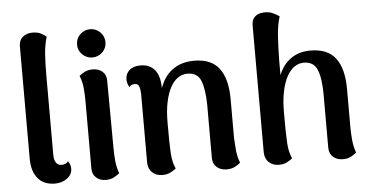

<svg xmlns="http://www.w3.org/2000/svg" viewBox="-51 -827 1807 935"><g transform="rotate(-5 852.5 -359.0)"><path d="M183 10Q128 10 99 -25Q70 -60 70 -121V-670Q70 -700 89 -716Q108 -732 137 -732Q163 -732 180 -722.5Q197 -713 204 -706Q192 -665 189 -621.5Q186 -578 186 -511V-131Q186 -105 195.5 -91.5Q205 -78 222 -78Q231 -78 240.5 -81.5Q250 -85 254 -93Q262 -84 264.5 -73.5Q267 -63 267 -55Q267 -27 242 -8.5Q217 10 183 10Z M418 -586Q389 -586 368.5 -606Q348 -626 348 -654Q348 -684 368.5 -704Q389 -724 418 -724Q446 -724 466.5 -704Q487 -684 487 -654Q487 -626 466.5 -606Q446 -586 418 -586ZM481 -135Q481 -106 484 -74Q487 -42 498 -13Q490 -6 472.5 4Q455 14 431 14Q403 14 384 -2.5Q365 -19 365 -48V-380Q365 -409 362 -441Q359 -473 347 -502Q355 -509 372 -518.5Q389 -528 413 -528Q442 -528 460.5 -512Q479 -496 479 -467Z M707 14Q677 14 657.5 -4.5Q638 -23 638 -54V-387Q637 -416 631 -427.5Q625 -439 612 -439Q606 -439 598 -437Q590 -435 585 -426Q573 -444 573 -465Q573 -492 592 -509.5Q611 -527 647 -527Q691 -527 716 -497.5Q741 -468 741 -407V-363L725 -336Q732 -396 754.5 -438.5Q777 -481 816 -504Q855 -527 909 -527Q992 -527 1031 -476Q1070 -425 1070 -324V-135Q1071 -111 1074 -76.5Q1077 -42 1089 -13Q1077 -2 1060.5 6Q1044 14 1021 14Q992 14 973 -2.5Q954 -19 954 -48V-307Q953 -384 936.5 -425.5Q920 -467 871 -467Q847 -467 826 -453.5Q805 -440 789 -412Q773 -384 763.5 -340.5Q754 -297 754 -237Q754 -184 754.5 -149Q755 -114 756.5 -90Q758 -66 762 -48Q766 -30 774 -12Q766 -5 748.5 4.5Q731 14 707 14Z M1276 14Q1247 14 1227.5 -4.5Q1208 -23 1208 -54V-670Q1207 -700 1223 -715Q1239 -730 1263 -731Q1291 -734 1312.5 -723.5Q1334 -713 1343 -706Q1330 -665 1326.5 -613Q1323 -561 1322 -493V-363L1301 -336Q1308 -396 1330 -438.5Q1352 -481 1389 -504Q1426 -527 1478 -527Q1561 -527 1600 -476Q1639 -425 1639 -324V-135Q1639 -111 1642 -76.5Q1645 -42 1656 -13Q1645 -3 1628.5 5.5Q1612 14 1590 14Q1561 14 1542 -2.5Q1523 -19 1523 -48V-307Q1523 -386 1506 -428.5Q1489 -471 1440 -471Q1416 -471 1395 -457Q1374 -443 1358 -414.5Q1342 -386 1332.5 -342Q1323 -298 1323 -237Q1323 -184 1323.5 -149Q1324 -114 1325.5 -90Q1327 -66 1331 -48Q1335 -30 1343 -12Q1335 -5 1318 4.5Q1301 14 1276 14Z"/></g></svg>

Font: Arima Thin SemiBold
Style: Regular
Weight: 600
Version: Version 1.100